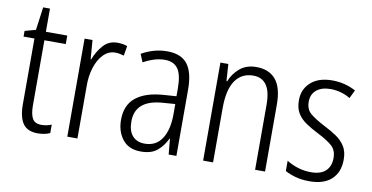

<svg xmlns="http://www.w3.org/2000/svg" viewBox="-67 -837 1986 1026"><g transform="rotate(10 926.0 -324.0)"><path d="M192 -38Q207 -38 221.5 -41Q236 -44 247 -49V-3Q234 3 217 6.5Q200 10 180 10Q125 10 100.5 -24.5Q76 -59 76 -130V-486H17V-517L76 -533L93 -658H130V-532H246V-486H130V-133Q130 -85 143.5 -61.5Q157 -38 192 -38Z M518 -541Q531 -541 545 -539Q559 -537 571 -532L562 -479Q552 -482 540 -484.5Q528 -487 515 -487Q478 -487 450.5 -458.5Q423 -430 408.5 -383.5Q394 -337 395 -282V0H340V-532H383L391 -429H394Q410 -472 440 -506.5Q470 -541 518 -541Z M787 -542Q863 -542 897.5 -497.5Q932 -453 932 -359V0H890L882 -85H880Q861 -44 829 -17Q797 10 740 10Q674 10 640.5 -33Q607 -76 607 -139Q607 -219 658.5 -260.5Q710 -302 806 -309L877 -314V-355Q877 -431 854 -463Q831 -495 782 -495Q729 -495 667 -461L649 -504Q680 -522 715 -532Q750 -542 787 -542ZM812 -267Q663 -257 663 -140Q663 -88 687 -61.5Q711 -35 753 -35Q815 -35 846.5 -84Q878 -133 878 -216V-272Z M1271 -542Q1340 -542 1376.5 -498.5Q1413 -455 1413 -363V0H1359V-353Q1359 -425 1334.5 -459.5Q1310 -494 1263 -494Q1200 -494 1165.5 -444.5Q1131 -395 1131 -294V0H1077V-532H1120L1126 -440H1130Q1146 -482 1181.5 -512Q1217 -542 1271 -542Z M1816 -136Q1816 -67 1774.5 -28.5Q1733 10 1655 10Q1612 10 1578.5 0.5Q1545 -9 1522 -22V-78Q1548 -61 1582.5 -50Q1617 -39 1654 -39Q1708 -39 1734.5 -64.5Q1761 -90 1761 -134Q1761 -177 1735 -200Q1709 -223 1656 -250Q1618 -269 1588.5 -289Q1559 -309 1542 -336.5Q1525 -364 1525 -407Q1525 -467 1567 -504.5Q1609 -542 1683 -542Q1719 -542 1751.5 -533.5Q1784 -525 1811 -510L1789 -465Q1767 -479 1739 -487Q1711 -495 1682 -495Q1634 -495 1606 -472Q1578 -449 1578 -408Q1578 -367 1604.5 -344.5Q1631 -322 1685 -294Q1723 -275 1752 -255Q1781 -235 1798.5 -207Q1816 -179 1816 -136Z"/></g></svg>

Font: Noto Sans Lao Looped Condensed Light
Style: Regular
Weight: 300
Width: 3
Designer: Mark Frömberg, Ben Mitchell
Foundry: The Fontpad Ltd
Version: Version 1.002; ttfautohint (v1.8.4.7-5d5b)